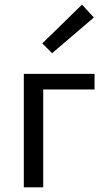

<svg xmlns="http://www.w3.org/2000/svg" viewBox="-20 -802 451 822"><path d="M82 0V-485.8H384.8V-418.9H165V0ZM203.1 -574.2 161.1 -616.2 331.1 -782.2 381.8 -727.1Z"/></svg>

Font: Source Sans Pro
Style: Regular
Weight: 400
Designer: Paul D. Hunt
Foundry: Adobe Systems Incorporated
Version: Version 3.006;hotconv 1.0.111;makeotfexe 2.5.65597